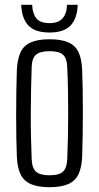

<svg xmlns="http://www.w3.org/2000/svg" viewBox="-20 -770 411 797"><path d="M185.5 7Q137.5 7 108.2 -5.8Q79 -18.5 65.5 -46.2Q52 -74 50 -118.5Q48.5 -152 47.8 -196.8Q47 -241.5 47 -291Q47 -340.5 47.8 -389.5Q48.5 -438.5 50 -480.5Q52.5 -526.5 65.8 -554Q79 -581.5 108.2 -594.2Q137.5 -607 185.5 -607Q234.5 -607 263.5 -594.2Q292.5 -581.5 305.8 -553.8Q319 -526 321 -480.5Q322.5 -443 323.2 -398Q324 -353 324 -304.8Q324 -256.5 323.2 -209.2Q322.5 -162 321 -118.5Q319 -74 305.5 -46.2Q292 -18.5 263 -5.8Q234 7 185.5 7ZM185.5 -42.5Q226.5 -42.5 242 -58Q257.5 -73.5 259 -107.5Q261 -153 262 -200.5Q263 -248 263 -296.8Q263 -345.5 262.2 -394.8Q261.5 -444 259 -493Q257.5 -529 241.2 -543.2Q225 -557.5 185.5 -557.5Q146 -557.5 129.2 -542.5Q112.5 -527.5 111.5 -491Q110 -448.5 109 -401.8Q108 -355 107.8 -305.8Q107.5 -256.5 108.5 -206.8Q109.5 -157 111.5 -109Q113 -72.5 129.5 -57.5Q146 -42.5 185.5 -42.5ZM185.5 -635Q126 -635 98.2 -663.8Q70.5 -692.5 68 -750H113.5Q114.5 -715.5 130.2 -694.8Q146 -674 185.5 -674Q222 -674 239.8 -694Q257.5 -714 258 -750H302.5Q300.5 -693 272.8 -664Q245 -635 185.5 -635Z"/></svg>

Font: Big Shoulders Text Thin Light
Style: Regular
Weight: 300
Version: Version 2.002